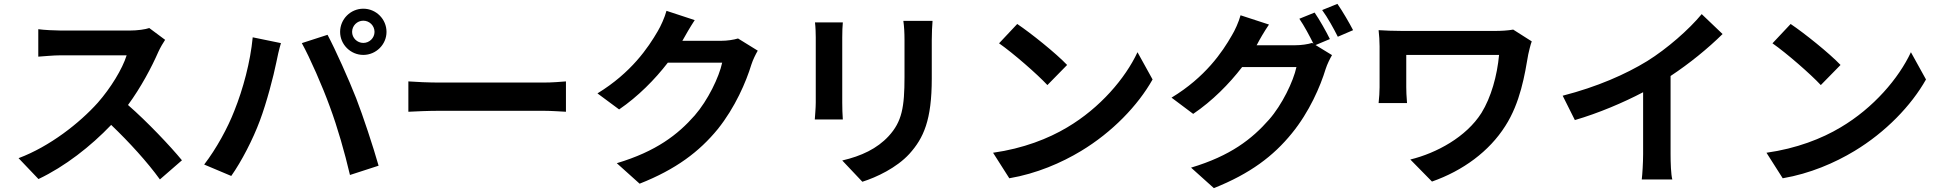

<svg xmlns="http://www.w3.org/2000/svg" viewBox="-20 -884 10040 993"><path d="M834 -678 752 -739C732 -732 692 -726 649 -726C604 -726 348 -726 296 -726C266 -726 205 -729 178 -733V-591C199 -592 254 -598 296 -598C339 -598 594 -598 635 -598C613 -527 552 -428 486 -353C392 -248 237 -126 76 -66L179 42C316 -23 449 -127 555 -238C649 -148 742 -46 807 44L921 -55C862 -127 741 -255 642 -341C709 -432 765 -538 799 -616C808 -636 826 -667 834 -678Z M1801 -719C1801 -751 1827 -777 1859 -777C1891 -777 1917 -751 1917 -719C1917 -688 1891 -662 1859 -662C1827 -662 1801 -688 1801 -719ZM1739 -719C1739 -654 1793 -600 1859 -600C1925 -600 1979 -654 1979 -719C1979 -785 1925 -839 1859 -839C1793 -839 1739 -785 1739 -719ZM1192 -311C1158 -223 1099 -115 1036 -33L1176 26C1229 -49 1288 -163 1324 -260C1359 -353 1395 -491 1409 -561C1413 -583 1424 -632 1433 -661L1287 -691C1275 -564 1237 -423 1192 -311ZM1686 -332C1726 -224 1762 -98 1790 21L1938 -27C1910 -126 1857 -286 1822 -376C1784 -473 1715 -627 1674 -704L1541 -661C1583 -585 1648 -437 1686 -332Z M2092 -463V-306C2129 -308 2196 -311 2253 -311C2370 -311 2700 -311 2790 -311C2832 -311 2883 -307 2907 -306V-463C2881 -461 2837 -457 2790 -457C2700 -457 2371 -457 2253 -457C2201 -457 2128 -460 2092 -463Z M3573 -780 3427 -828C3418 -794 3397 -748 3382 -723C3332 -637 3245 -508 3070 -401L3182 -318C3280 -385 3367 -473 3434 -560H3715C3699 -485 3641 -365 3573 -287C3486 -188 3374 -101 3170 -40L3288 66C3476 -8 3597 -100 3692 -216C3782 -328 3839 -461 3866 -550C3874 -575 3888 -603 3899 -622L3797 -685C3774 -678 3741 -673 3710 -673H3509L3512 -678C3524 -700 3550 -745 3573 -780Z M4803 -776H4652C4656 -748 4658 -716 4658 -676C4658 -632 4658 -537 4658 -486C4658 -330 4645 -255 4576 -180C4516 -115 4435 -77 4336 -54L4440 56C4513 33 4617 -16 4683 -88C4757 -170 4799 -263 4799 -478C4799 -527 4799 -624 4799 -676C4799 -716 4801 -748 4803 -776ZM4339 -768H4195C4198 -745 4199 -710 4199 -691C4199 -647 4199 -411 4199 -354C4199 -324 4195 -285 4194 -266H4339C4337 -289 4336 -328 4336 -353C4336 -409 4336 -647 4336 -691C4336 -723 4337 -745 4339 -768Z M5241 -760 5147 -660C5220 -609 5345 -500 5397 -444L5499 -548C5441 -609 5311 -713 5241 -760ZM5116 -94 5200 38C5341 14 5470 -42 5571 -103C5732 -200 5865 -338 5941 -473L5863 -614C5800 -479 5670 -326 5499 -225C5402 -167 5272 -116 5116 -94Z M6897 -864 6818 -832C6846 -794 6878 -736 6899 -694L6978 -728C6960 -763 6923 -827 6897 -864ZM6543 -757 6396 -805C6387 -771 6366 -725 6351 -701C6302 -615 6214 -485 6039 -379L6151 -295C6250 -362 6337 -450 6404 -537H6685C6669 -463 6611 -342 6543 -265C6455 -165 6344 -78 6140 -17L6258 89C6446 14 6566 -77 6661 -194C6752 -305 6809 -438 6836 -527C6844 -552 6858 -580 6869 -599L6784 -651L6858 -682C6840 -719 6804 -783 6779 -819L6700 -787C6725 -751 6753 -698 6773 -658L6766 -662C6744 -655 6710 -650 6679 -650H6479L6482 -655C6493 -677 6519 -722 6543 -757Z M7902 -670 7806 -731C7779 -726 7744 -724 7711 -724C7640 -724 7273 -724 7233 -724C7186 -724 7142 -726 7110 -728C7113 -702 7115 -671 7115 -644C7115 -598 7115 -473 7115 -433C7115 -406 7113 -382 7110 -351H7257C7254 -382 7253 -418 7253 -433C7253 -473 7253 -569 7253 -600C7325 -600 7670 -600 7733 -600C7723 -492 7692 -381 7642 -300C7563 -175 7409 -92 7274 -59L7386 55C7546 -1 7682 -101 7765 -232C7843 -353 7866 -498 7884 -603C7887 -617 7896 -655 7902 -670Z M8062 -389 8125 -263C8248 -299 8375 -353 8478 -407V-87C8478 -43 8474 20 8471 44H8629C8622 19 8620 -43 8620 -87V-491C8717 -555 8813 -633 8889 -708L8781 -811C8716 -732 8602 -632 8499 -568C8388 -500 8241 -435 8062 -389Z M9241 -760 9147 -660C9220 -609 9345 -500 9397 -444L9499 -548C9441 -609 9311 -713 9241 -760ZM9116 -94 9200 38C9341 14 9470 -42 9571 -103C9732 -200 9865 -338 9941 -473L9863 -614C9800 -479 9670 -326 9499 -225C9402 -167 9272 -116 9116 -94Z"/></svg>

Font: Noto Sans CJK TC
Style: Bold
Weight: 700
Designer: Ryoko NISHIZUKA 西塚涼子 (kana, bopomofo & ideographs); Paul D. Hunt (Latin, Greek & Cyrillic); Sandoll Communications 산돌커뮤니
Foundry: Adobe
Version: Version 2.004;hotconv 1.0.118;makeotfexe 2.5.65603